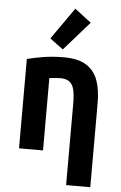

<svg xmlns="http://www.w3.org/2000/svg" viewBox="-64 -863 689 1092"><g transform="rotate(5 280.0 -317.0)"><path d="M356 185V-279Q356 -328 349 -358.5Q342 -389 323.5 -403.5Q305 -418 271 -418Q256 -418 240.5 -416.5Q225 -415 208 -413V0H71V-510Q108 -520 162.5 -529Q217 -538 280 -538Q364 -538 410.5 -507.5Q457 -477 475.5 -423Q494 -369 494 -297V185ZM270 -582 194 -638 321 -819 415 -747Z"/></g></svg>

Font: Ubuntu Sans Mono
Style: Regular
Weight: 400
Monospace: yes
Designer: Dalton Maag Ltd
Foundry: Dalton Maag Ltd
Version: Version 1.006